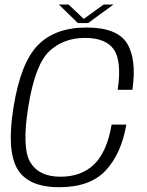

<svg xmlns="http://www.w3.org/2000/svg" viewBox="-20 -798 632 823"><path d="M234 4.5Q366 4.5 433 -67.2Q500 -139 521.5 -264H458.5Q438.5 -147 383.8 -93.8Q329 -40.5 239 -40.5Q147.5 -40.5 110.2 -101.8Q73 -163 101 -338.5Q130 -520.5 191 -578Q252 -635.5 344 -635.5Q434 -635.5 468.2 -585.5Q502.5 -535.5 484.5 -413H547.5Q566.5 -544 524.5 -612Q482.5 -680 350.5 -680Q216.5 -680 142.5 -604.5Q68.5 -529 38 -338.5Q8 -154 54 -74.8Q100 4.5 234 4.5ZM314 -699H357.5L466.5 -778.5H424L339 -717L274 -778.5H232.5Z"/></svg>

Font: Anybody UltraCondensed Thin Light
Style: Italic
Weight: 300
Italic angle: -10°
Version: Version 1.111